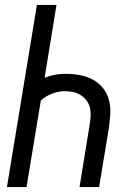

<svg xmlns="http://www.w3.org/2000/svg" viewBox="-20 -755 540 775"><path d="M8 0 129 -735H208L160 -441Q180 -449 200.5 -453Q221 -457 242 -457Q272 -457 301 -452Q330 -447 354 -434Q378 -421 395.5 -399.5Q413 -378 420 -351Q427 -324 425 -294Q423 -264 419 -235L380 0H301L341 -246Q344 -264 345.5 -282Q347 -300 344 -316.5Q341 -333 331 -347Q321 -361 307.5 -370Q294 -379 277.5 -383Q261 -387 243 -387Q217 -387 191.5 -377.5Q166 -368 145 -350L87 0Z"/></svg>

Font: Iosevka Term Curly Oblique
Style: Regular
Weight: 400
Italic angle: -9°
Designer: Belleve Invis
Foundry: Belleve Invis
Version: Version 32.3.0